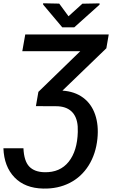

<svg xmlns="http://www.w3.org/2000/svg" viewBox="-32 -916 687 1142"><path d="M339.4 -377Q412.1 -372.1 461.9 -335.4Q511.7 -298.8 533.7 -235.1Q555.7 -171.4 547.4 -90.8Q538.1 -0.5 495.4 67.9Q452.6 136.2 382.8 171.9Q313 207.5 225.6 205.6Q116.7 203.6 54.4 139.2Q-7.8 74.7 -11.7 -34.2H107.4Q110.8 41.5 141.6 74.2Q172.4 106.9 232.4 108.4Q325.2 110.4 376.5 46.1Q427.7 -18.1 430.7 -130.9L430.2 -164.1Q425.8 -223.1 392.8 -253.7Q359.9 -284.2 301.3 -284.2L181.6 -284.7L196.3 -369.6L445.3 -611.3H100.6L118.2 -710.9H614.7L600.6 -628.9ZM375.5 -819.3 458 -894 560.1 -896V-888.2L409.7 -753.4H338.4L224.6 -888.7V-896.5L320.3 -894.5Z"/></svg>

Font: Roboto Medium
Style: Italic
Weight: 500
Italic angle: -12°
Designer: Google
Version: Version 2.134; 2016